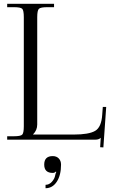

<svg xmlns="http://www.w3.org/2000/svg" viewBox="-20 -739 608 1016"><path d="M303 132Q303 188 280.5 222.5Q258 257 221 257V239Q240 239 254.5 223Q269 207 272 189Q273 181 278 171L275 169Q270 176 259 176Q214 176 214 132Q214 87 259 87Q279 87 291 99.5Q303 112 303 132ZM106 -71V-648Q106 -684 97.5 -692.5Q89 -701 53 -701H18V-719H266V-701H231Q195 -701 186 -692.5Q177 -684 177 -648V-80Q177 -50 155 -28V-27H370Q450 -27 483.5 -46.5Q517 -66 521 -133L524 -173H542L527 41L510 40L513 -9H512Q503 0 485 0H18V-18H53Q89 -18 97.5 -26.5Q106 -35 106 -71Z"/></svg>

Font: Foglihten068fMac
Style: Regular
Weight: 500
Designer: gluk (gluksza@wp.pl)
Foundry: gluk (gluksza@wp.pl)
Version: Version 0.68